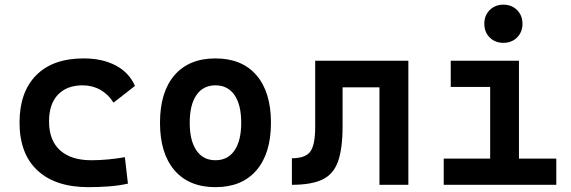

<svg xmlns="http://www.w3.org/2000/svg" viewBox="-20 -771 2384 801"><path d="M349.1 9.8Q211.4 9.8 136.5 -59.8Q61.5 -129.4 61.5 -259.8Q61.5 -386.7 130.9 -457Q200.2 -527.3 329.1 -527.3Q407.7 -527.3 463.4 -497.6Q519 -467.8 543 -412.6L453.6 -342.8Q432.1 -377.4 398.7 -396.2Q365.2 -415 325.2 -415Q258.8 -415 221.7 -376Q184.6 -336.9 184.6 -264.6Q184.6 -185.5 230.5 -144Q276.4 -102.5 360.8 -102.5Q396.5 -102.5 431.9 -106Q467.3 -109.4 501 -115.2L513.7 -4.9Q473.6 3.9 431.6 6.8Q389.6 9.8 349.1 9.8Z M878.9 9.8Q768.6 9.8 708 -60.5Q647.5 -130.9 647.5 -258.8Q647.5 -387.2 708 -457.3Q768.6 -527.3 878.9 -527.3Q989.3 -527.3 1049.8 -457.3Q1110.4 -387.2 1110.4 -258.8Q1110.4 -130.9 1049.8 -60.5Q989.3 9.8 878.9 9.8ZM878.9 -102.5Q930.2 -102.5 958.3 -143.3Q986.3 -184.1 986.3 -258.8Q986.3 -334 958.3 -374.5Q930.2 -415 878.9 -415Q827.6 -415 799.6 -374.5Q771.5 -334 771.5 -258.8Q771.5 -184.1 799.6 -143.3Q827.6 -102.5 878.9 -102.5Z M1197.8 0V-110.8Q1253.9 -110.8 1274.4 -138.4Q1294.9 -166 1294.9 -241.2V-517.6H1683.6V0H1563V-406.7H1409.2V-244.6Q1409.2 -150.4 1390.1 -97.2Q1371.1 -43.9 1325 -22Q1278.8 0 1197.8 0Z M1831.1 0V-109.4H2024.9V-408.2H1860.4V-517.6H2145V-109.4H2300.8V0ZM2080.1 -592.3Q2045.4 -592.3 2022.9 -614.7Q2000.5 -637.2 2000.5 -671.9Q2000.5 -706.5 2022.9 -729Q2045.4 -751.5 2080.1 -751.5Q2114.7 -751.5 2137.2 -729Q2159.7 -706.5 2159.7 -671.9Q2159.7 -637.2 2137.2 -614.7Q2114.7 -592.3 2080.1 -592.3Z"/></svg>

Font: Cascadia Mono PL SemiBold
Style: Regular
Weight: 600
Monospace: yes
Designer: Aaron Bell
Foundry: Saja Typeworks
Version: Version 2404.023; ttfautohint (v1.8.4)